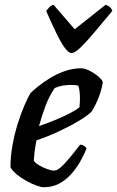

<svg xmlns="http://www.w3.org/2000/svg" viewBox="-20 -787 492 807"><path d="M164 0Q153 0 133.5 -7Q114 -14 92 -26Q70 -38 51.5 -53Q33 -68 24 -84Q24 -129 32.5 -176.5Q41 -224 54.5 -267Q68 -310 82.5 -343.5Q97 -377 107 -394Q117 -405 138.5 -422.5Q160 -440 189 -458Q218 -476 252 -488Q286 -500 321 -500Q337 -500 358 -489Q379 -478 395 -464Q411 -450 412 -441Q409 -420 401.5 -396.5Q394 -373 384 -352.5Q374 -332 365 -318Q347 -300 309 -277.5Q271 -255 224.5 -233.5Q178 -212 133 -197Q127 -164 125 -145.5Q123 -127 122 -112Q128 -102 144 -92.5Q160 -83 178 -76.5Q196 -70 207 -70Q216 -70 226.5 -77Q237 -84 250.5 -98.5Q264 -113 280.5 -133Q297 -153 317 -179Q326 -179 334 -173.5Q342 -168 344 -163Q334 -138 318 -109.5Q302 -81 280 -56Q258 -31 229 -15.5Q200 0 164 0ZM144 -257Q179 -269 210.5 -282Q242 -295 269 -308.5Q296 -322 314 -336Q315 -346 315.5 -355.5Q316 -365 316 -374Q316 -389 314.5 -402.5Q313 -416 309 -427Q301 -429 293 -429.5Q285 -430 276 -430Q260 -430 243 -427Q226 -424 210 -417Q187 -384 171 -341Q155 -298 144 -257ZM281 -564Q268 -564 251.5 -587Q235 -610 215.5 -650.5Q196 -691 174 -741Q181 -749 187.5 -756.5Q194 -764 205 -767L294 -664L424 -767Q436 -763 443.5 -755.5Q451 -748 452 -741Q411 -692 377 -651.5Q343 -611 318.5 -587.5Q294 -564 281 -564Z"/></svg>

Font: Texturina Medium 12pt SemiBold
Style: Italic
Weight: 600
Italic angle: -11°
Version: Version 1.002